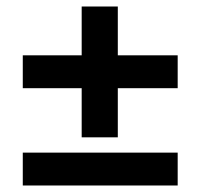

<svg xmlns="http://www.w3.org/2000/svg" viewBox="-20 -599 616 590"><path d="M526 -29H50V-130H526ZM526 -328H342V-177H231V-328H50V-429H231V-579H342V-429H526Z"/></svg>

Font: Hind Mysuru SemiBold
Style: Regular
Weight: 600
Designer: Manushi Parikh, Hitesh Malaviya
Foundry: Indian Type Foundry
Version: Version 0.703;PS 1.0;hotconv 1.0.86;makeotf.lib2.5.63406